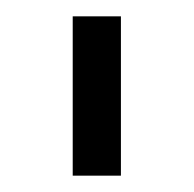

<svg xmlns="http://www.w3.org/2000/svg" viewBox="-20 -736 237 235"><path d="M69 -521V-716H128V-521Z"/></svg>

Font: Raleway Thin
Style: Regular
Weight: 400
Version: Version 4.026